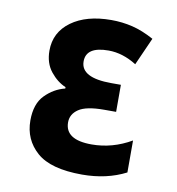

<svg xmlns="http://www.w3.org/2000/svg" viewBox="-69 -619 637 692"><g transform="rotate(10 250.0 -273.5)"><path d="M436 -26V-143Q367 -103 291 -103Q194 -103 194 -167Q194 -197 221.5 -215.5Q249 -234 314 -234H358V-333H323Q211 -333 211 -393Q211 -447 293 -447Q345 -447 396 -415L441 -516Q399 -539 361.5 -548Q324 -557 284 -557Q193 -557 138 -517Q83 -477 83 -410Q83 -364 107.5 -333.5Q132 -303 163 -290V-285Q122 -275 90.5 -243Q59 -211 59 -150Q59 -80 110 -35Q161 10 276 10Q366 10 436 -26Z"/></g></svg>

Font: Noto Sans Mono UI Condensed ExtraBold
Style: Regular
Weight: 800
Width: 3
Designer: Monotype Design team
Foundry: Monotype Imaging Inc.
Version: 1.000